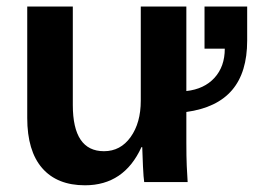

<svg xmlns="http://www.w3.org/2000/svg" viewBox="-20 -548 764 578"><path d="M199.2 -528.3V-231.9Q199.2 -92.8 293 -92.8Q342.8 -92.8 373.3 -135.5Q403.8 -178.2 403.8 -245.1V-528.3H541V-273.9Q594.7 -279.8 625.7 -313.7Q656.7 -347.7 656.7 -401.4H595.7V-528.3H724.1V-425.8Q724.1 -330.1 678.7 -276.9Q633.3 -223.6 541 -210.9V-118.2Q541 -75.7 542.2 -48.6Q543.5 -21.5 544.9 0H414.1Q412.1 -12.2 410.4 -47.4Q408.7 -82.5 408.2 -105H405.8Q353.5 9.8 235.8 9.8Q151.9 9.8 106.9 -42Q62 -93.8 62 -192.9V-528.3Z"/></svg>

Font: Liberation Sans
Style: Bold
Weight: 700
Designer: Steve Matteson
Foundry: Ascender Corporation
Version: Version 2.1.5